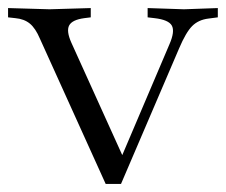

<svg xmlns="http://www.w3.org/2000/svg" viewBox="-33 -456 560 476"><path d="M229 0 66 -360Q55 -386 41 -397.5Q27 -409 5 -411L-13 -413V-436L90 -433L192 -436V-413L176 -411Q146 -407 138.5 -393Q131 -379 144 -350L283 -43H258L387 -346Q401 -378 393 -392.5Q385 -407 350 -411L333 -413V-436L423 -433L507 -436V-413L484 -410Q459 -407 443.5 -391.5Q428 -376 411 -336L267 0Z"/></svg>

Font: Baskervville SC
Style: Regular
Weight: 400
Designer: Alexis Faudot, Rémi Forte, Morgane Pierson, Rafael Ribas, Tanguy Vanlaeys, Rosalie Wagner, Thomas Huot-Marchand
Foundry: ANRT
Version: Version 1.100